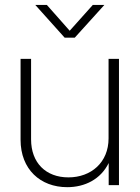

<svg xmlns="http://www.w3.org/2000/svg" viewBox="-20 -756 570 784"><path d="M254.4 8.3C326.7 8.3 391.1 -23.9 423.8 -90.3V0H465.8V-515.6H423.3V-190.9C423.3 -92.8 352.1 -31.7 259.3 -31.7C167.5 -31.7 106.9 -90.8 106.9 -187V-515.6H64V-185.1C64 -64.5 145 8.3 254.4 8.3ZM171.4 -735.8H124.5V-735.4L244.1 -602.1H285.2L405.8 -735.4V-735.8H358.9L264.6 -630.4Z"/></svg>

Font: Raveo Display Display ExLight
Style: Regular
Weight: 200
Designer: Jakub Foglar, Rasmus Andersson (Inter)
Foundry: Jakubfoglar.com
Version: Version 1.100;Glyphs 3.2.3 (3260)